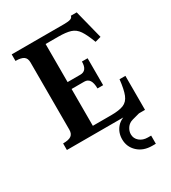

<svg xmlns="http://www.w3.org/2000/svg" viewBox="-183 -653 836 939"><g transform="rotate(-30 234.5 -184.0)"><path d="M24 -37Q56 -37 70 -47Q84 -57 84 -80V-460Q84 -483 70 -493Q56 -503 24 -503V-540H320Q346 -540 357 -544.5Q368 -549 369 -559H402L443 -397L410 -388Q392 -436 375.5 -460.5Q359 -485 333.5 -493Q308 -501 264 -501H193V-286H265Q304 -286 304 -338H336V-186H304Q304 -247 265 -247H193V-39H297Q342 -39 366.5 -49Q391 -59 402.5 -87.5Q414 -116 420 -171H453V21H419Q415 9 400 4.5Q385 0 350 0H24ZM419 -17V21L378 32Q356 38 344.5 55Q333 72 333 90Q333 114 351.5 129.5Q370 145 398 145H416V191H396Q346 191 315 162Q284 133 284 90Q284 52 307.5 24.5Q331 -3 383 -11Z"/></g></svg>

Font: Girassol
Style: Regular
Weight: 400
Width: 3
Designer: Liam Spradlin
Version: Version 1.004